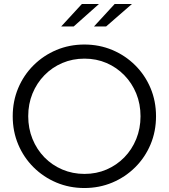

<svg xmlns="http://www.w3.org/2000/svg" viewBox="-20 -935 849 966"><path d="M404.5 11Q329.4 11 263.9 -16.5Q198.5 -44 148.7 -93.5Q99 -143 71.5 -208.5Q44 -274 44 -350Q44 -426 71.5 -491.5Q99 -557 148.7 -606.5Q198.5 -656 263.9 -683.5Q329.4 -711 404.5 -711Q479.6 -711 545.1 -683.5Q610.5 -656 660.3 -606.5Q710 -557 737.5 -491.5Q765 -426 765 -350Q765 -274 737.5 -208.5Q710 -143 660.3 -93.5Q610.5 -44 545.1 -16.5Q479.6 11 404.5 11ZM405 -60Q465 -60 516 -82Q567 -104 605.5 -143.3Q643.9 -182.6 665.5 -235.7Q687 -288.7 687 -350Q687 -412 665.5 -464.5Q644 -517 605.5 -556.5Q567 -596 516 -618Q465 -640 405 -640Q345 -640 293.5 -618Q242 -596 203.5 -556.5Q165 -517 143.5 -464.5Q122 -412 122 -350.5Q122 -289 143.5 -235.9Q165.1 -182.8 203.5 -143.4Q242 -104 293.7 -82Q345.5 -60 405 -60ZM288 -802 392 -915H478L351 -802ZM453 -802 557 -915H644L514 -802Z"/></svg>

Font: Red Hat Display VF
Style: Regular
Weight: 300
Designer: Pentagram, MCKL
Foundry: Pentagram, MCKL
Version: Version 1.023